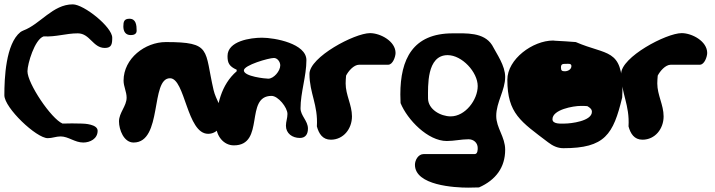

<svg xmlns="http://www.w3.org/2000/svg" viewBox="-27 -640 3281 881"><path d="M251 -14C287 -14 316 14 355 14C386 14 421 -3 421 -40C421 -70 360 -73 347 -73C334 -74 273 -74 260 -73C208 -95 99 -257 99 -313C99 -347 132 -459 173 -473C231 -470 275 -487 330 -487C386 -487 399 -420 454 -420C485 -420 488 -438 488 -467C488 -516 358 -620 307 -620C215 -620 158 -529 80 -500C77 -499 68 -494 67 -493C-1 -439 -7 -280 -7 -203C-7 -145 140 -6 192 -6C213 -6 230 -14 251 -14Z M539 -519C539 -497 548 -479 573 -479C586 -479 600 -483 600 -499C600 -525 597 -554 567 -554C543 -554 539 -541 539 -519ZM519 -83C519 -45 541 14 586 14C720 14 662 -281 753 -281C823 -281 830 -26 928 -26C968 -26 994 -61 994 -100C994 -146 963 -183 953 -227C910 -412 946 -447 734 -447C639 -447 540 -372 540 -270C540 -243 554 -219 554 -192C554 -153 519 -123 519 -83Z M1092 -317C1092 -341 1206 -374 1230 -374C1246 -374 1259 -356 1259 -340C1259 -314 1229 -279 1204 -279C1191 -279 1092 -289 1092 -317ZM965 -63C965 -18 998 27 1046 27C1191 27 1094 -200 1219 -200C1249 -200 1292 -147 1292 -117C1292 -98 1285 -82 1285 -63C1285 -28 1314 -7 1349 -7C1376 -7 1386 -26 1386 -50C1386 -86 1352 -109 1352 -143C1352 -215 1379 -291 1379 -364C1379 -440 1234 -467 1175 -467C1123 -467 1017 -452 1017 -383C1017 -353 1023 -336 1059 -320V-313C988 -252 965 -155 965 -63Z M1427 -60C1436 -27 1453 1 1491 1C1549 1 1588 -49 1588 -106C1588 -159 1559 -204 1559 -257C1559 -262 1560 -288 1561 -293C1571 -313 1596 -343 1621 -343H1754C1776 -343 1788 -381 1788 -397C1788 -451 1718 -488 1671 -488C1600 -488 1393 -378 1393 -301C1393 -212 1433 -159 1427 -60Z M1937 -189C1937 -244 1930 -387 2027 -387C2093 -387 2165 -309 2165 -245C2165 -182 2108 -106 2041 -106C1995 -106 1937 -138 1937 -189ZM1877 116C1877 211 2060 221 2121 221C2128 221 2163 220 2171 220C2248 186 2291 128 2291 47C2291 -12 2250 -53 2250 -108C2250 -171 2291 -226 2291 -287C2291 -339 2253 -391 2231 -433C2193 -493 2111 -487 2050 -487C1867 -487 1810 -368 1810 -207C1810 -201 1811 -173 1811 -167C1842 -91 1936 7 2023 7C2057 7 2090 -1 2123 -1C2146 -1 2165 15 2165 39C2165 47 2165 67 2151 67H1917C1892 67 1877 95 1877 116Z M2547 -330C2547 -347 2555 -347 2571 -347C2579 -347 2595 -350 2595 -337C2595 -321 2578 -313 2565 -313C2552 -313 2547 -316 2547 -330ZM2508 -93C2508 -137 2603 -154 2638 -154C2643 -154 2664 -154 2668 -153C2680 -146 2689 -139 2689 -127C2689 -84 2592 -73 2564 -73C2549 -73 2508 -69 2508 -93ZM2301 -274C2301 -119 2363 -82 2488 13C2509 29 2531 40 2558 40C2749 40 2787 -23 2828 -193C2828 -194 2829 -215 2829 -224C2829 -420 2758 -385 2615 -447C2601 -448 2535 -453 2521 -453C2521 -453 2513 -454 2511 -454C2418 -454 2301 -369 2301 -274Z M2857 -60C2866 -27 2883 1 2921 1C2979 1 3018 -49 3018 -106C3018 -159 2989 -204 2989 -257C2989 -262 2990 -288 2991 -293C3001 -313 3026 -343 3051 -343H3184C3206 -343 3218 -381 3218 -397C3218 -451 3148 -488 3101 -488C3030 -488 2823 -378 2823 -301C2823 -212 2863 -159 2857 -60Z"/></svg>

Font: Charger
Style: Overspray
Weight: 400
Designer: Jasper
Foundry: Cannot Into Space Fonts
Version: Version 0.980